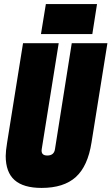

<svg xmlns="http://www.w3.org/2000/svg" viewBox="-20 -912 547 942"><path d="M184 10Q95 10 51.5 -28.5Q8 -67 8 -147Q8 -170 15 -213L93 -700H268L185 -182Q179 -149 212 -149Q246 -149 250 -182L332 -700H507L429 -213Q411 -97 352 -43.5Q293 10 184 10ZM181 -745 205 -892H456L433 -745Z"/></svg>

Font: Georama Condensed Black
Style: Italic
Weight: 900
Width: 3
Italic angle: -9°
Designer: Jean-Baptiste Levee
Foundry: Production Type
Version: Version 1.000